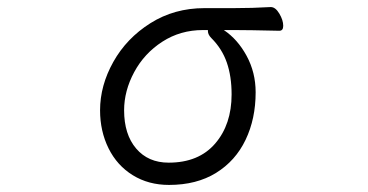

<svg xmlns="http://www.w3.org/2000/svg" viewBox="-20 -505 1040 543"><path d="M781 -432Q781 -418 770 -418Q682 -420 644 -420H613Q652 -394 677.5 -347Q703 -300 703 -244Q703 -169 674.5 -109.5Q646 -50 591 -16Q536 18 458 18Q400 18 355.5 -9.5Q311 -37 287 -85.5Q263 -134 263 -193Q263 -263 300.5 -330Q338 -397 405.5 -439.5Q473 -482 558 -482H640Q694 -482 745 -485H746Q759 -485 770 -466.5Q781 -448 781 -432ZM331 -193Q331 -125 365 -85Q399 -45 457 -45Q542 -45 588.5 -99Q635 -153 635 -238Q635 -289 621.5 -328Q608 -367 578 -397Q568 -407 568 -417V-420H554Q490 -420 439 -387Q388 -354 359.5 -301Q331 -248 331 -193Z"/></svg>

Font: Fusion Kai T
Style: Regular
Weight: 400
Designer: Fontworks Inc.
Version: Version 24.134;May 13, 2024